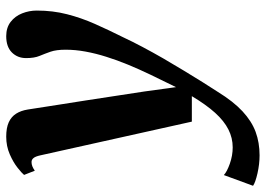

<svg xmlns="http://www.w3.org/2000/svg" viewBox="-171 -465 856 618"><g transform="rotate(-90 257.0 -156.0)"><path d="M66 -454Q62.5 -470 57.2 -476.2Q52 -482.5 44.5 -482.5Q37.5 -482.5 31 -480Q24.5 -477.5 16.5 -472L3 -506.5Q8.5 -513.5 25.8 -527.2Q43 -541 69.2 -552.5Q95.5 -564 126 -564Q154.5 -564 172.5 -555.8Q190.5 -547.5 200.2 -532Q210 -516.5 213.5 -494.5Q220.5 -448 228 -401.2Q235.5 -354.5 242.8 -307.2Q250 -260 257.2 -213Q264.5 -166 271.5 -119.5L285.5 -17.5L325.5 -99.5Q343 -136 357.8 -171.8Q372.5 -207.5 383.2 -241.8Q394 -276 400 -308.8Q406 -341.5 406 -372.5Q406 -403 399.5 -421.5Q393 -440 386 -456.8Q379 -473.5 379 -500Q379 -527.5 397.2 -545.8Q415.5 -564 449.5 -564Q477 -564 495.5 -549.8Q514 -535.5 523 -512.8Q532 -490 532 -465.5Q532 -414 520.2 -368.2Q508.5 -322.5 489 -278.5Q469.5 -234.5 446 -187.5Q432.5 -158.5 415 -125.5Q397.5 -92.5 377.8 -58.2Q358 -24 338.2 8.5Q318.5 41 301 69Q283.5 97 270 117.5Q239.5 167 207.8 196.5Q176 226 141.5 238.8Q107 251.5 66 251.5Q38 251.5 8.2 244.8Q-21.5 238 -32 230.5L2.5 136.5Q13 146.5 39.2 155.8Q65.5 165 91.5 165Q122 165 149.2 151.2Q176.5 137.5 202.8 108.5Q229 79.5 256.5 33.5H174.5Z"/></g></svg>

Font: Merriweather 28pt ExtraBold
Style: Italic
Weight: 800
Italic angle: -7.8°
Version: Version 2.101